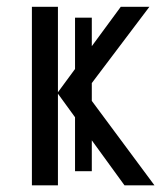

<svg xmlns="http://www.w3.org/2000/svg" viewBox="-20 -556 491 576"><path d="M255.4 -502.9V-42.5H205.1V-502.9ZM342.3 -535.6H428.2L235.4 -280.3L443.4 0H353.5L153.8 -274.9V0H75.7V-535.6H153.8V-279.3Z"/></svg>

Font: Open Sans SemiCondensed
Style: Regular
Weight: 400
Width: 4
Designer: Monotype Design Team
Foundry: Monotype Imaging Inc.
Version: Version 3.000